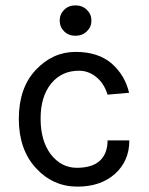

<svg xmlns="http://www.w3.org/2000/svg" viewBox="-20 -683 555 714"><path d="M218.5 -566.5Q202 -583 202 -606.5Q202 -630 218.5 -646.5Q235 -663 260.5 -663Q286 -663 303 -646.5Q320 -630 320 -606.5Q320 -583 303 -566.5Q286 -550 260.5 -550Q235 -550 218.5 -566.5ZM50 -241Q50 -356 113 -423Q176 -490 261 -490Q345 -490 395 -447Q445 -403 460 -338L380 -331Q367 -373 338 -396.5Q309 -420 274 -420Q209 -420 170 -372Q131 -324 131 -242Q131 -159 169 -109Q208 -59 265.5 -59Q323 -59 351.5 -85.5Q380 -112 380 -161H461Q461 -84 407 -36Q354 11 268 11Q177 11 113.5 -58Q50 -127 50 -241Z"/></svg>

Font: Karmilla
Style: Regular
Weight: 400
Designer: Jonathan Pinhorn
Version: Version 1.000